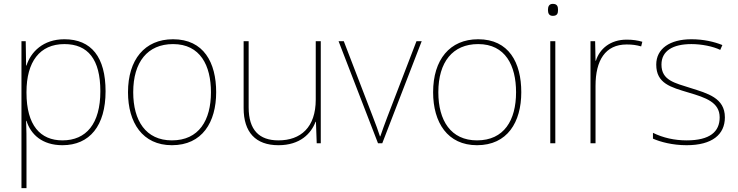

<svg xmlns="http://www.w3.org/2000/svg" viewBox="-20 -741 3816 993"><path d="M313 -538C203 -538 139 -472 117 -402H115L113 -528H91V232H117V15C117 -27 117 -71 115 -116H117C139 -46 198 10 303 10C444 10 526 -91 526 -269C526 -445 453 -538 313 -538ZM313 -513C435 -513 499 -434 499 -269C499 -101 426 -15 303 -15C189 -15 117 -92 117 -262V-265C117 -421 185 -513 313 -513Z M1098 -264C1098 -417 1034 -538 875 -538C728 -538 642 -432 642 -264C642 -107 717 10 869 10C1026 10 1098 -109 1098 -264ZM669 -264C669 -420 743 -513 875 -513C1016 -513 1071 -402 1071 -264C1071 -119 1009 -15 869 -15C734 -15 669 -117 669 -264Z M1639 -528H1613V-226C1613 -82 1535 -15 1420 -15C1321 -15 1266 -68 1266 -186V-528H1240V-182C1240 -57 1302 10 1420 10C1532 10 1589 -50 1612 -111H1614L1618 0H1639Z M1935 0H1957L2161 -528H2134L1984 -138C1967 -95 1959 -69 1947 -36H1945C1934 -69 1925 -95 1908 -138L1758 -528H1731Z M2676 -264C2676 -417 2612 -538 2453 -538C2306 -538 2220 -432 2220 -264C2220 -107 2295 10 2447 10C2604 10 2676 -109 2676 -264ZM2247 -264C2247 -420 2321 -513 2453 -513C2594 -513 2649 -402 2649 -264C2649 -119 2587 -15 2447 -15C2312 -15 2247 -117 2247 -264Z M2839 -721C2819 -721 2814 -706 2814 -690C2814 -673 2819 -659 2839 -659C2863 -659 2866 -673 2866 -690C2866 -706 2863 -721 2839 -721ZM2852 -528H2826V0H2852Z M3221 -536C3136 -536 3081 -488 3062 -427H3060L3058 -528H3034V0H3060V-297C3060 -428 3110 -511 3221 -511C3251 -511 3271 -508 3296 -501L3302 -525C3278 -532 3253 -536 3221 -536Z M3729 -134C3729 -235 3639 -258 3551 -286C3470 -312 3401 -325 3401 -407C3401 -478 3460 -513 3556 -513C3609 -513 3668 -501 3705 -483L3716 -508C3674 -525 3619 -538 3556 -538C3444 -538 3374 -489 3374 -407C3374 -309 3449 -290 3542 -262C3630 -236 3702 -212 3702 -134C3702 -60 3652 -15 3531 -15C3469 -15 3410 -28 3357 -54V-24C3395 -7 3458 10 3531 10C3663 10 3729 -45 3729 -134Z"/></svg>

Font: Noto Sans Thai Looped Thin
Style: Regular
Weight: 100
Designer: Sasikarn Vongin, Ben Mitchell
Foundry: The Fontpad Ltd
Version: Version 1.001